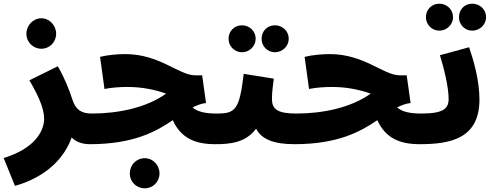

<svg xmlns="http://www.w3.org/2000/svg" viewBox="-54 -776 2684 1040"><path d="M170 -512C215 -512 250 -548 250 -593C250 -638 215 -677 170 -677C125 -677 89 -638 89 -593C89 -548 125 -512 170 -512ZM27 231C202 181 296 76 334 -31C358 -7 392 5 433 5C495 5 528 -29 528 -80C528 -124 502 -161 443 -161C387 -161 356 -181 338 -237C321 -290 294 -358 259 -417L105 -341C153 -260 185 -189 185 -133C185 -64 132 29 -34 80Z M433 5C668 5 791 -63 882 -125C926 -27 1005 5 1111 5C1173 5 1206 -29 1206 -80C1206 -124 1180 -161 1121 -161C1062 -161 1018 -169 989 -194C1013 -206 1036 -215 1062 -218L1041 -368H1004C914 -368 812 -483 624 -483C580 -483 528 -478 488 -468L512 -294C548 -302 601 -305 634 -305C713 -305 779 -292 846 -269C740 -193 588 -161 443 -161ZM730 244C775 244 810 208 810 164C810 118 775 81 730 81C684 81 649 118 649 164C649 208 684 244 730 244Z M1435 -493C1476 -493 1510 -526 1510 -566C1510 -608 1476 -639 1435 -639C1394 -639 1363 -608 1363 -566C1363 -526 1394 -493 1435 -493ZM1257 -493C1297 -493 1331 -526 1331 -566C1331 -608 1297 -639 1257 -639C1216 -639 1184 -608 1184 -566C1184 -526 1216 -493 1257 -493ZM1111 5C1190 5 1277 -2 1333 -79C1363 -22 1427 5 1541 5C1603 5 1636 -29 1636 -80C1636 -124 1610 -161 1551 -161C1446 -161 1419 -186 1419 -241C1419 -279 1426 -322 1429 -350L1266 -376C1243 -182 1222 -161 1121 -161Z M1541 5C1776 5 1899 -63 1990 -125C2034 -27 2113 5 2219 5C2281 5 2314 -29 2314 -80C2314 -124 2288 -161 2229 -161C2170 -161 2126 -169 2097 -194C2121 -206 2144 -215 2170 -218L2149 -368H2112C2022 -368 1920 -483 1732 -483C1688 -483 1636 -478 1596 -468L1620 -294C1656 -302 1709 -305 1742 -305C1821 -305 1887 -292 1954 -269C1848 -193 1696 -161 1551 -161Z M2504 -610C2545 -610 2579 -643 2579 -683C2579 -725 2545 -756 2504 -756C2463 -756 2432 -725 2432 -683C2432 -643 2463 -610 2504 -610ZM2326 -610C2366 -610 2400 -643 2400 -683C2400 -725 2366 -756 2326 -756C2285 -756 2253 -725 2253 -683C2253 -643 2285 -610 2326 -610ZM2219 5C2386 5 2543 -25 2543 -237C2543 -341 2511 -450 2487 -520L2329 -477C2350 -408 2376 -307 2376 -240C2376 -188 2348 -161 2229 -161Z"/></svg>

Font: Noto Sans Arabic UI SmCn Bk
Style: Regular
Weight: 900
Width: 4
Designer: Monotype Design Team, Nadine Chahine and Nizar Qandah
Foundry: Monotype Imaging Inc.
Version: Version 2.010